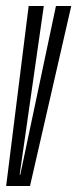

<svg xmlns="http://www.w3.org/2000/svg" viewBox="-30 -620 257 640"><path d="M-9.5 0H70L207.5 -600H156.5L37.5 -37.5H35.5L116 -600H65.5Z"/></svg>

Font: Anybody UltraCondensed Light
Style: Italic
Weight: 300
Width: 1
Italic angle: -10°
Version: Version 1.113;gftools[0.9.25]